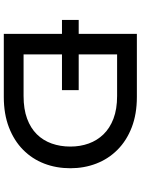

<svg xmlns="http://www.w3.org/2000/svg" viewBox="115 -855 740 1010"><g transform="rotate(90 485.0 -350.0)"><path d="M85 -306V-394H454V-306ZM158 0V-700H490Q580 -700 650 -673Q720 -646 768 -598Q816 -550 840.5 -486.5Q865 -423 865 -350Q865 -276 840.5 -212.5Q816 -149 768 -101.5Q720 -54 650 -27Q580 0 490 0ZM266 -93 263 -104H485Q554 -104 604 -122.5Q654 -141 686.5 -174Q719 -207 735 -252Q751 -297 751 -350Q751 -402 735 -446.5Q719 -491 686.5 -524.5Q654 -558 604 -577Q554 -596 485 -596H260L266 -605Z"/></g></svg>

Font: Lexend Peta
Style: Regular
Weight: 400
Designer: Bonnie Shaver-Troup, Thomas Jockin
Foundry: Lexend
Version: Version 1.007